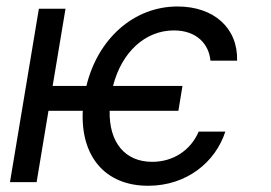

<svg xmlns="http://www.w3.org/2000/svg" viewBox="-20 -573 852 604"><path d="M554 -302.6H335.6C362.6 -409.1 437.1 -477.3 527 -477.3C600.9 -477.3 637.8 -431.8 642 -382.1H725.9C728.7 -484.4 653.4 -552.6 538.4 -552.6C399.9 -552.6 287.3 -449.9 251.8 -302.6H145.6L186.1 -545.5H102.3L11.4 0H95.2L132.5 -224.4H240.4C233.3 -83.1 308.9 11.4 446 11.4C566.8 11.4 657.7 -62.5 688.9 -159.1H605.1C579.5 -99.4 524.1 -63.9 458.8 -63.9C372.5 -63.9 322.8 -125.7 324.9 -224.4H541.2Z"/></svg>

Font: Magic Ui Pro
Style: Italic
Weight: 400
Italic angle: -9.39999°
Designer: Stefan Endress, Andreas Faust
Version: Version 1.000;FEAKit 1.0